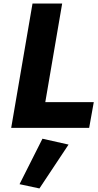

<svg xmlns="http://www.w3.org/2000/svg" viewBox="-20 -720 552 1081"><path d="M163 -700 43 0H482L508 -145H235L330 -700ZM219 61 90 317 202 341 366 94Z"/></svg>

Font: Jost
Style: Bold Italic
Weight: 700
Italic angle: -5°
Version: Version 3.710